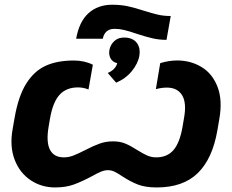

<svg xmlns="http://www.w3.org/2000/svg" viewBox="-20 -789 988 818"><path d="M33.8 -239 42.2 -287Q58.2 -379.4 91.8 -432.9Q125.4 -486.4 174.6 -508.8Q223.8 -531.2 294.4 -531.2Q339.8 -531.2 375.6 -513.2L357 -407.8Q345.4 -412.4 334.7 -414.5Q324 -416.6 312 -416.6Q263 -416.6 234.3 -385.7Q205.6 -354.8 193.4 -286L186.8 -247.2Q176.2 -183.2 193 -150.9Q209.8 -118.6 252 -118.6Q272.4 -118.6 292.1 -126.1Q311.8 -133.6 343 -149.6Q377.4 -167.4 404.2 -177.1Q431 -186.8 461.4 -186.8Q491.6 -186.8 514.5 -177.1Q537.4 -167.4 565.6 -149.2Q590.6 -133.6 608.1 -126.1Q625.6 -118.6 645.6 -118.6Q692.2 -118.6 718.9 -149.4Q745.6 -180.2 757.4 -247.2L764 -286Q775.8 -351.4 755.7 -383.6Q735.6 -415.8 691 -415.8Q680 -415.8 667.8 -414.2Q655.6 -412.6 644 -409L662.6 -520Q699.8 -531.4 734.8 -531.4Q792.6 -531.4 838.9 -503.3Q885.2 -475.2 906.9 -418.7Q928.6 -362.2 914.4 -282.2L906 -233Q885 -112.2 822.4 -51.3Q759.8 9.6 647.8 9.6Q599 9.6 566.9 -3Q534.8 -15.6 501 -37.8Q480.8 -51.4 467.5 -57.7Q454.2 -64 439.8 -64Q425.4 -64 409.6 -57.4Q393.8 -50.8 369.6 -37.2Q328 -15 294 -2.7Q260 9.6 214.2 9.6Q157 9.6 110.7 -21.1Q64.4 -51.8 42.5 -108.3Q20.6 -164.8 33.8 -239ZM457.6 -768.8Q494.4 -768.8 523.9 -762.5Q553.4 -756.2 592.2 -743.6Q628.8 -732 653.5 -726.4Q678.2 -720.8 707.4 -720.8L689.4 -619.2Q657.6 -619.2 628.7 -626Q599.8 -632.8 561.4 -645.4Q530.8 -656 509.4 -661.1Q488 -666.2 468.4 -666.2Q446.4 -666.2 433.9 -654.8Q421.4 -643.4 418 -624H304.4Q317.4 -697.2 357.3 -733Q397.2 -768.8 457.6 -768.8ZM479.4 -519.8Q459.2 -524.8 450.9 -540.5Q442.6 -556.2 446.2 -576.4Q450.8 -600.8 469.5 -616.1Q488.2 -631.4 517.6 -628.8Q549.8 -625.6 564.4 -604.1Q579 -582.6 573.8 -551.8Q568 -518.4 541.8 -486.2Q515.6 -454 474.8 -436.8L439 -478.2Q454.6 -484.4 465.4 -495.4Q476.2 -506.4 479.4 -519.8Z"/></svg>

Font: Fixel Italic Variable 20240409 Display Thin
Style: Italic
Weight: 100
Italic angle: -10°
Designer: AlfaBravo + MacPaw
Foundry: Kyrylo Tkachov, Marchela Mozhyna, Serhii Makarenko, Maria Weinstein, Zakhar Kryvoshyya
Version: Version 1.211;Glyphs 3.2 (3225)